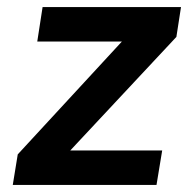

<svg xmlns="http://www.w3.org/2000/svg" viewBox="-20 -521 544 541"><path d="M16 0 30 -86 353 -436 342 -404H85L100 -501H490L477 -417L149 -66L160 -97H437L421 0Z"/></svg>

Font: Nunito Sans 7pt SemiCondensed
Style: Bold Italic
Weight: 700
Width: 4
Italic angle: -9°
Designer: Vernon Adams
Foundry: Vernon Adams
Version: Version 3.101;gftools[0.9.27]